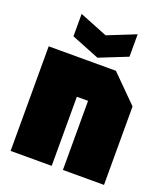

<svg xmlns="http://www.w3.org/2000/svg" viewBox="-140 -868 841 966"><g transform="rotate(20 280.0 -385.0)"><path d="M30 0V-560H390L530 -420V0H310V-370H250V0ZM430 -770V-650L280 -590L130 -650V-770L280 -710Z"/></g></svg>

Font: Tektur Condensed Black
Style: Regular
Weight: 900
Width: 3
Designer: Adam Jagosz
Foundry: Adam Jagosz
Version: Version 1.005;gftools[0.9.30]